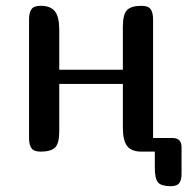

<svg xmlns="http://www.w3.org/2000/svg" viewBox="-20 -522 645 661"><path d="M467 0Q433 0 418 -19Q403 -38 403 -82V-233H184V-71Q184 -28 169.5 -14Q155 0 120 0Q97 0 88.5 -11.5Q80 -23 80 -47V-455Q80 -479 88.5 -490.5Q97 -502 120 -502Q154 -502 169 -483Q184 -464 184 -420V-282H403V-430Q403 -473 417.5 -487.5Q432 -502 467 -502Q490 -502 498.5 -490.5Q507 -479 507 -455V-47Q507 -23 498.5 -11.5Q490 0 467 0ZM467 -47H573Q605 -47 605 -16V77Q605 98 597 108.5Q589 119 568 119Q536 119 524.5 106.5Q513 94 513 55V0H467Z"/></svg>

Font: Marmelad for Arash.Academy
Style: Regular
Weight: 400
Designer: Manvel Shmavonyan
Foundry: Cyreal
Version: Version 1.110;Glyphs 3.2 (3202)